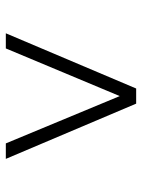

<svg xmlns="http://www.w3.org/2000/svg" viewBox="68 -728 499 676"><g transform="rotate(90 318.0 -389.5)"><path d="M317.8 -561.1 150 -160H96.7L291.1 -618.9H344.4L538.9 -160H484.4Z"/></g></svg>

Font: Paperlogy 3 Light
Style: Regular
Weight: 300
Designer: redesigned by Lee Juim, glyphs from Gmarket Sans & Montserrat
Foundry: PT&
Version: Version 1.001